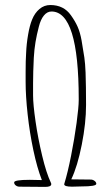

<svg xmlns="http://www.w3.org/2000/svg" viewBox="-20 -753 450 768"><path d="M343.3 -34.7Q351.1 -34.7 358.2 -29.5Q365.2 -24.4 365.2 -17.6Q365.2 -7.3 306.2 -7.3Q295.4 -7.3 287.1 -6.8Q278.3 -6.3 268.1 -6.3Q236.8 -6.3 236.8 -16.1L237.8 -20Q251 -63 264.4 -130.6Q277.8 -198.2 286.4 -261.5Q294.9 -324.7 294.9 -353V-357.4Q294.9 -707 186 -707Q168.9 -707 155.8 -691.2Q142.6 -675.3 135.3 -646Q127 -614.3 122.1 -585.2Q117.2 -556.2 115.2 -522Q112.3 -462.9 112.3 -420.4V-371.6Q112.3 -335 122.3 -266.6Q132.3 -198.2 148.7 -129.9Q165 -61.5 183.6 -22Q185.1 -19 185.1 -16.6Q185.1 -5.4 160.6 -5.4Q129.4 -5.4 104 -5.9L57.6 -6.3Q49.8 -6.3 43.2 -11.2Q36.6 -16.1 36.6 -23.4Q36.6 -33.7 99.1 -33.7L147.5 -32.7Q128.4 -81.5 113.5 -151.9Q98.6 -222.2 90.6 -295.4Q82.5 -368.7 82.5 -425.8V-466.3Q82.5 -511.7 84.5 -541Q85.9 -576.7 92.3 -613.8Q98.6 -650.9 108.4 -674.8Q119.1 -701.2 137.9 -717Q156.7 -732.9 181.2 -732.9Q234.9 -732.9 263.7 -691.9Q280.8 -668 290.5 -646Q300.3 -624 306.2 -591.8Q314 -546.4 317.4 -522.9Q320.8 -499.5 322.3 -462.4Q324.2 -407.2 324.2 -335.9V-333Q324.2 -260.7 307.1 -174.3Q290 -87.9 265.1 -35.6Z"/></svg>

Font: Amatica SC
Style: Regular
Weight: 400
Designer: Vernon Adams, Ben Nathan
Foundry: newtypography
Version: Version 2.001